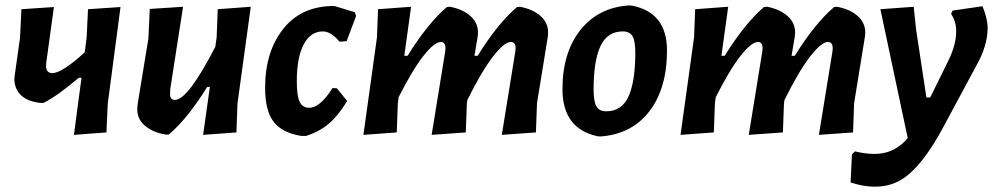

<svg xmlns="http://www.w3.org/2000/svg" viewBox="-20 -494 3670 709"><path d="M179 -468 151 -264 150 -252Q150 -224 173 -224Q209 -224 293 -301L300 -356L305 -460L425 -468L378 -112L373 -5L253 4L281 -207H271Q195 -142 141 -114H129Q82 -119 57.5 -142.5Q33 -166 33 -204L35 -220L54 -355L59 -460Z M656 -469 609 -167 608 -149Q607 -125 626 -125Q674 -125 775 -321L780 -356L784 -460L906 -469L857 -112L853 -5L730 4L755 -173H745Q672 -55 603 3H592Q544 -5 515 -30Q486 -55 487 -92L488 -108L528 -352L533 -461Z M1214 -472 1290 -449 1295 -435 1260 -342 1234 -340Q1202 -378 1172 -378Q1127 -378 1101.5 -330Q1076 -282 1076 -194Q1076 -140 1086.5 -118Q1097 -96 1122 -96Q1162 -96 1208 -169L1224 -168L1262 -121Q1229 -67 1194.5 -37.5Q1160 -8 1110 8H1093Q1023 -3 991 -43.5Q959 -84 959 -170Q959 -303 1026 -387.5Q1093 -472 1214 -472Z M1498 -469 1473 -288H1485Q1560 -408 1630 -468L1642 -469Q1689 -460 1717.5 -434.5Q1746 -409 1745 -372L1744 -359L1732 -288H1744Q1816 -405 1889 -468L1900 -469Q1948 -460 1976.5 -434.5Q2005 -409 2004 -372L2003 -359L1963 -113L1959 -5L1833 4L1883 -304L1884 -315Q1884 -339 1866 -339Q1842 -339 1800 -284.5Q1758 -230 1706 -125L1704 -113L1700 -5L1574 4L1624 -304L1625 -315Q1625 -339 1608 -339Q1584 -339 1543.5 -287.5Q1503 -236 1452 -135L1449 -112L1445 -5L1322 4L1372 -356L1376 -460Z M2304 -474 2315 -473Q2443 -447 2443 -308Q2443 -167 2377.5 -82.5Q2312 2 2197 10L2186 9Q2057 -19 2057 -165Q2057 -300 2123.5 -383.5Q2190 -467 2304 -474ZM2280 -378Q2223 -378 2197.5 -324Q2172 -270 2172 -163Q2172 -119 2182.5 -101Q2193 -83 2219 -83Q2276 -83 2301 -138Q2326 -193 2326 -300Q2326 -343 2315.5 -360.5Q2305 -378 2280 -378Z M2669 -469 2644 -288H2656Q2731 -408 2801 -468L2813 -469Q2860 -460 2888.5 -434.5Q2917 -409 2916 -372L2915 -359L2903 -288H2915Q2987 -405 3060 -468L3071 -469Q3119 -460 3147.5 -434.5Q3176 -409 3175 -372L3174 -359L3134 -113L3130 -5L3004 4L3054 -304L3055 -315Q3055 -339 3037 -339Q3013 -339 2971 -284.5Q2929 -230 2877 -125L2875 -113L2871 -5L2745 4L2795 -304L2796 -315Q2796 -339 2779 -339Q2755 -339 2714.5 -287.5Q2674 -236 2623 -135L2620 -112L2616 -5L2493 4L2543 -356L2547 -460Z M3354 -469 3363 -384 3401 -134H3415L3482 -270Q3511 -329 3511 -379Q3511 -414 3492 -443L3498 -455L3608 -471Q3627 -425 3627 -391Q3627 -325 3585 -251L3463 -24Q3383 125 3307.5 170Q3232 215 3121 180L3126 76L3137 65Q3204 81 3250 69.5Q3296 58 3332 16L3231 -460Z"/></svg>

Font: Alegreya Sans
Style: Bold Italic
Weight: 700
Italic angle: -7°
Designer: Juan Pablo del Peral
Foundry: Huerta Tipografica
Version: Version 2.007